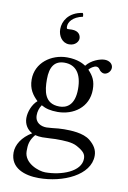

<svg xmlns="http://www.w3.org/2000/svg" viewBox="-100 -753 700 1050"><g transform="rotate(10 250.0 -227.5)"><path d="M228 -511C263 -511 279 -536 279 -552C279 -569 269 -593 229 -593C204.8 -593 200 -586.4 200 -606C200 -629 220 -661 277 -673C277 -680 276 -689 272 -693C234 -688 205.9 -671.1 189 -650C173 -630 166 -608 166 -584C166 -548 189 -511 228 -511ZM319 -279C319 -186 272 -167 235 -167C151 -167 142 -238 142 -302C142 -372 167 -408 222 -408C285 -408 319 -362 319 -279ZM132 10C143 13 159 15 172 15C203 15 231 12 245 12C295 12 337 13 366 29C405 51 417 65 417 91C417 163 311 201 221 201C185 201 101 172 101 104C101 70 103 45 132 10ZM444 -387C463 -387 481 -405 481 -425C481 -446 462 -462 435 -462C409 -462 361 -445 335 -411C323 -419 290 -439 231 -439C142 -439 60 -379 60 -287C60 -233 84 -202 112 -175C84 -151 68 -108 68 -74C68 -38 88 -10 114 3C60 35 32 81 32 124C32 211 114 238 191 238C326 238 472 173 472 65C472 33 457 8 428 -16C389 -48 319 -49 282 -49C264 -49 239 -47 215 -44C200 -43 190 -42 185 -42C156 -42 121 -56 121 -99C121 -119 127 -140 139 -157C163 -143 191 -136 230 -136C318 -136 399 -191 399 -289C399 -336 385 -363 356 -393C363 -403 383 -417 396 -417C403 -417 410 -414 416 -405C420 -397 433 -387 444 -387Z"/></g></svg>

Font: Libertinus Serif
Style: Regular
Weight: 400
Designer: Philipp H. Poll
Foundry: Khaled Hosny
Version: Version 6.2